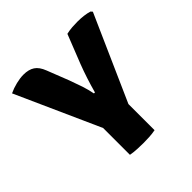

<svg xmlns="http://www.w3.org/2000/svg" viewBox="-154 -684 813 813"><g transform="rotate(-45 253.0 -277.0)"><path d="M353.5 -549.5Q370.5 -553.5 387.8 -554.8Q405 -556 419.5 -556Q439 -556 457.2 -553.8Q475.5 -551.5 489.5 -547L496 -539.5L326 -156.5V0Q308 3.5 288.5 4.5Q269 5.5 254 5.5Q240.5 5.5 218.5 4.5Q196.5 3.5 178.5 0V-160.5L9.5 -537Q30.5 -547 55 -553Q79.5 -559 99.5 -559Q130.5 -559 150 -546.2Q169.5 -533.5 181.5 -502L219.5 -405Q232.5 -370 240.5 -345.8Q248.5 -321.5 254.5 -291.5H260.5Q279.5 -360.5 302 -419Z"/></g></svg>

Font: Signika Negative SC
Style: Bold
Weight: 700
Designer: Anna Giedryś
Foundry: Anna Giedryś
Version: Version 2.000; ttfautohint (v1.8.3) -l 8 -r 50 -G 200 -x 9 -